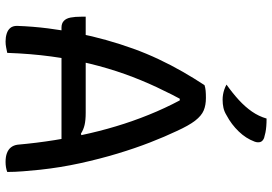

<svg xmlns="http://www.w3.org/2000/svg" viewBox="-164 -804 978 690"><g transform="rotate(90 325.0 -459.0)"><path d="M40 -278H385Q412 -278 429 -274Q446 -270 460 -261L498 -269V-191H79Q64 -191 55 -199.5Q46 -208 43 -224Q40 -240 40 -262ZM170 4Q160 6 150 8Q140 10 129 10Q114 10 101 6Q88 2 80.5 -7Q73 -16 73 -31Q75 -88 82 -143Q89 -198 99.5 -250Q110 -302 124 -352Q138 -402 155 -449Q172 -496 193 -540.5Q214 -585 237.5 -626Q261 -667 286 -705Q295 -708 306 -709Q317 -710 332 -710Q358 -710 377 -702Q396 -694 413.5 -671.5Q431 -649 451 -605Q471 -563 492 -509Q513 -455 532 -392Q551 -329 566.5 -258.5Q582 -188 590 -114Q593 -85 595.5 -54Q598 -23 598 4Q590 7 581 8.5Q572 10 562 10Q543 10 530 5Q517 0 509.5 -9.5Q502 -19 500 -33Q494 -101 483.5 -166.5Q473 -232 458.5 -294.5Q444 -357 424.5 -417Q405 -477 380.5 -533.5Q356 -590 326 -643L370 -616H304L349 -643Q319 -588 293 -532.5Q267 -477 246 -418Q225 -359 209 -293.5Q193 -228 183 -154.5Q173 -81 170 4ZM406 -928Q421 -928 433.5 -927Q446 -926 456 -924Q466 -922 476 -919Q488 -914 490.5 -905Q493 -896 489 -885Q483 -869 474 -855Q465 -841 452.5 -828Q440 -815 425.5 -804Q411 -793 394 -784Q381 -776 367.5 -773Q354 -770 338 -770Q329 -770 320 -771.5Q311 -773 302 -776Q293 -779 284 -784Q315 -806 339.5 -828.5Q364 -851 381 -875.5Q398 -900 406 -928Z"/></g></svg>

Font: Recursive Casual
Style: Regular
Weight: 400
Version: Version 1.047